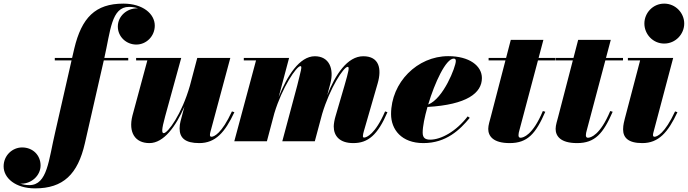

<svg xmlns="http://www.w3.org/2000/svg" viewBox="-236 -780 3798 1060"><path d="M66.5 -460V-446.5H159L69 -51.5C32.5 102 26.5 242 -74 242C-92.5 242 -109.5 239 -124.5 233.5C-122 234 -120 234 -117.5 234C-63 234 -12 190 -12 133.5C-12 77.5 -54 34 -114 34C-167 34 -216 77.5 -216 138.5C-216 203 -150.5 260 -42.5 260C113.5 260 193.5 181.5 232.5 11.5L337 -446.5H472V-460H340C374 -609 378.5 -742 476.5 -742C495 -742 512 -739 527 -733.5C525 -734 523 -734 521 -734C464.5 -734 414.5 -691 414.5 -633.5C414.5 -577 461.5 -534 516.5 -534C572 -534 618.5 -580 618.5 -638.5C618.5 -703 553.5 -760 445 -760C290 -760 214.5 -682 174 -511.5L162 -460Z M764.5 -460H515.5V-446.5H577.5L495 -141C472 -49 509.5 10 589 10C668.5 10 735 -83 782 -191L760.5 -110C757.5 -99 755.5 -84 755.5 -71C755.5 -18 787 10 864 10C953.5 10 1006 -49 1058 -160.5L1044.5 -165C987.5 -41.5 945 -25 931.5 -25C925.5 -25 923 -28.5 923 -35C923 -39.5 924 -45 925.5 -51L1035.5 -460H853L812.5 -307C767 -148 690 -45 668 -45C657 -45 654.5 -60.5 676 -138.5Z M1502 0 1542.5 -151C1586 -296 1661.5 -411 1683.5 -411C1694.5 -411 1688.5 -386 1666 -308L1616 -137C1611 -120.5 1606.5 -96.5 1606.5 -82C1606.5 -29 1639.5 10 1714.5 10C1796 10 1849 -34.5 1903 -160.5L1890 -165C1835.5 -39 1787.5 -20.5 1774 -20.5C1769 -20.5 1767.5 -24 1767.5 -28.5C1767.5 -35 1770 -47 1773 -56.5L1849 -319.5C1872.5 -400.5 1857.5 -469.5 1769.5 -469.5C1682 -469.5 1615.5 -368.5 1570.5 -254L1588 -319.5C1609 -400 1582 -469.5 1502 -469.5C1418 -469.5 1349 -361.5 1302.5 -244L1360 -460H1110V-446.5H1177.5L1057.5 0H1237.5L1278.5 -154.5C1322 -298.5 1401 -415 1423 -415C1434 -415 1424 -387 1405 -308L1322.5 0Z M2097.5 -48C2097.5 -81.5 2108 -133.5 2124 -189.5C2341.5 -202 2424.5 -266.5 2424.5 -349C2424.5 -416.5 2355.5 -470 2238.5 -470C2068 -470 1923 -325 1923 -150C1923 -65 1980.5 10 2101.5 10C2228 10 2303.5 -64 2357.5 -129.5L2346 -137.5C2281 -53 2198 -9 2139 -9C2112.5 -9 2097.5 -18 2097.5 -48ZM2269 -456.5C2278 -456.5 2280.5 -451.5 2280.5 -443C2280.5 -411.5 2212 -235 2128 -203C2164 -323.5 2225.5 -456.5 2269 -456.5Z M2774.5 -163 2761 -167C2705 -33 2652.5 -19.5 2638 -19.5C2630.5 -19.5 2626.5 -24 2626.5 -33.5C2626.5 -42.5 2629 -52 2631 -59L2734 -446.5H2831.5V-460H2737.5L2764 -560H2584L2558 -460H2461.5V-446.5H2554.5L2473.5 -135C2468.5 -115 2459.5 -89 2459.5 -68.5C2459.5 -29 2486 10 2578 10C2677 10 2722 -42.5 2774.5 -163Z M3146.5 -163 3133 -167C3077 -33 3024.5 -19.5 3010 -19.5C3002.5 -19.5 2998.5 -24 2998.5 -33.5C2998.5 -42.5 3001 -52 3003 -59L3106 -446.5H3203.5V-460H3109.5L3136 -560H2956L2930 -460H2833.5V-446.5H2926.5L2845.5 -135C2840.5 -115 2831.5 -89 2831.5 -68.5C2831.5 -29 2858 10 2950 10C3049 10 3094 -42.5 3146.5 -163Z M3321.5 -650C3321.5 -592 3368 -539.5 3431 -539.5C3494 -539.5 3541.5 -592 3541.5 -650C3541.5 -708 3494 -760 3431 -760C3368 -760 3321.5 -708 3321.5 -650ZM3504 -160.5 3491 -165C3433.5 -41.5 3391 -25 3377.5 -25C3372 -25 3369 -28.5 3369 -34.5C3369 -40 3370.5 -45.5 3372 -51L3480.5 -460H3230.5V-446.5H3298L3213.5 -125C3211 -114 3204 -91 3204 -66C3204 -19.5 3233 10 3310 10C3400 10 3452 -49 3504 -160.5Z"/></svg>

Font: Bodoni* 16pt Fatface
Style: Italic
Weight: 900
Italic angle: -13°
Version: Version 2.3